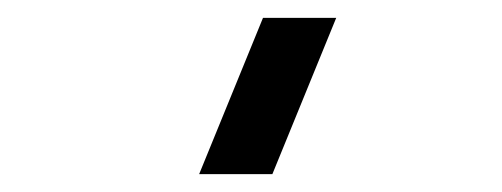

<svg xmlns="http://www.w3.org/2000/svg" viewBox="-20 -995 562 215"><path d="M285 -800H203L274.5 -975H356.5Z"/></svg>

Font: Cns Manrope SemBd
Style: Regular
Weight: 600
Designer: Mikhail Sharanda
Foundry: Mikhail Sharanda
Version: Version 4.504